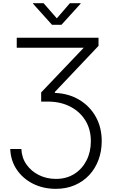

<svg xmlns="http://www.w3.org/2000/svg" viewBox="-20 -963 711 1198"><path d="M43.9 -33.2H113.3Q115.7 21.5 145.3 63.5Q174.8 105.5 222.9 129.4Q271 153.3 329.1 153.3Q394.5 153.3 443.6 122.3Q492.7 91.3 519.8 38.1Q546.9 -15.1 546.9 -82Q546.9 -155.3 513.4 -210.2Q480 -265.1 421.1 -296.4Q362.3 -327.6 285.2 -329.1H236.8V-386.2L502.9 -665.5V-665H84.5V-727.5H594.7V-676.8L322.3 -389.2V-383.3Q408.7 -379.9 474.6 -340.3Q540.5 -300.8 577.6 -234.4Q614.7 -168 614.7 -82.5Q614.7 -20 594.7 34.2Q574.7 88.4 537.1 128.9Q499.5 169.4 446.5 192.4Q393.6 215.3 328.1 215.3Q250 215.3 186.5 183.6Q123 151.9 85 95.9Q46.9 40 43.9 -33.2ZM252 -942.9 334.5 -848.6 416 -942.9H482.9V-939.9L363.3 -808.1H304.7L186 -939.9V-942.9Z"/></svg>

Font: Inter 20pt Light
Style: Regular
Weight: 300
Version: Version 4.001;git-66647c0bb